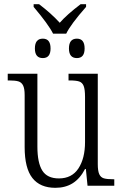

<svg xmlns="http://www.w3.org/2000/svg" viewBox="-20 -889 588 919"><path d="M98 -185V-434Q98 -465 90.5 -480Q83 -495 68 -499.5Q53 -504 23 -504H17V-536H159V-187Q159 -110 182.5 -72.5Q206 -35 262 -35Q324 -35 355.5 -83Q387 -131 387 -209V-425Q387 -461 380.5 -477.5Q374 -494 359 -499Q344 -504 313 -504H308V-536H448V-104Q448 -71 455 -55.5Q462 -40 477 -35.5Q492 -31 522 -31H527V0H399L391 -80H387Q363 -34 328 -12Q293 10 245 10Q172 10 135 -37Q98 -84 98 -185ZM141 -856V-869H167Q226 -824 266 -780Q300 -819 366 -869H392V-856Q318 -772 297 -728H234Q212 -772 141 -856ZM147 -657Q147 -704 185 -704Q222 -704 222 -657Q222 -611 185 -611Q147 -611 147 -657ZM310 -657Q310 -704 348 -704Q385 -704 385 -657Q385 -611 348 -611Q310 -611 310 -657Z"/></svg>

Font: Noto Serif NarrowLight
Style: Regular
Weight: 300
Width: 4
Designer: Monotype Design Team
Foundry: Monotype Imaging Inc.
Version: Version 1.001